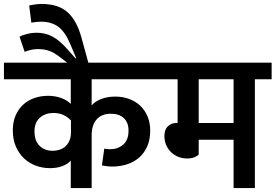

<svg xmlns="http://www.w3.org/2000/svg" viewBox="-30 -954 1398 974"><path d="M330 -343Q313 -361 291 -371Q269 -381 241 -381Q201 -381 173 -357.5Q145 -334 145 -287Q145 -240 170.5 -214.5Q196 -189 238 -189Q256 -189 272.5 -194.5Q289 -200 301.5 -211Q314 -222 322 -240Q330 -258 330 -282ZM435 0H329V-140Q316 -123 288 -112Q260 -101 224 -101Q186 -101 152 -113.5Q118 -126 92 -150.5Q66 -175 50.5 -210.5Q35 -246 35 -293Q35 -336 49.5 -369Q64 -402 88.5 -424Q113 -446 145.5 -457Q178 -468 214 -468Q248 -468 278.5 -457.5Q309 -447 329 -427V-552H-10V-636H787V-552H435V-419Q451 -439 482.5 -451.5Q514 -464 555 -464Q592 -464 624 -452.5Q656 -441 680 -419Q704 -397 718 -364.5Q732 -332 732 -291Q732 -245 716.5 -210.5Q701 -176 674.5 -153.5Q648 -131 613 -120Q578 -109 538 -109Q527 -109 511 -111Q495 -113 487 -115L499 -200Q514 -197 530 -197Q567 -197 594.5 -220Q622 -243 622 -291Q622 -332 598.5 -354.5Q575 -377 533 -377Q485 -377 460 -348Q435 -319 435 -269Z M427 -604H352L281 -659Q263 -673 248.5 -682Q234 -691 220 -696Q206 -701 191.5 -703Q177 -705 160 -705Q142 -705 124.5 -700.5Q107 -696 95 -691L69 -768Q84 -776 107.5 -782Q131 -788 155 -788Q201 -788 238 -767.5Q275 -747 313 -703L353 -658H357L327 -729Q301 -792 266 -818Q231 -844 178 -844Q166 -844 152.5 -842.5Q139 -841 129 -839L118 -926Q130 -929 148.5 -931.5Q167 -934 181 -934Q265 -934 312 -892.5Q359 -851 383 -764Z M978 -552V-330H1155V-552ZM978 -170Q972 -163 957 -156.5Q942 -150 919 -150Q896 -150 875.5 -158Q855 -166 839 -181Q823 -196 813.5 -217Q804 -238 804 -264Q804 -297 822 -313.5Q840 -330 863 -330H871V-552H764V-636H1348V-552H1263V0H1155V-245H978Z"/></svg>

Font: Mukta SemiBold
Style: Regular
Weight: 600
Designer: Girish Dalvi and Yashodeep Gholap
Foundry: Ek Type
Version: Version 2.538;PS 1.002;hotconv 16.6.51;makeotf.lib2.5.65220;